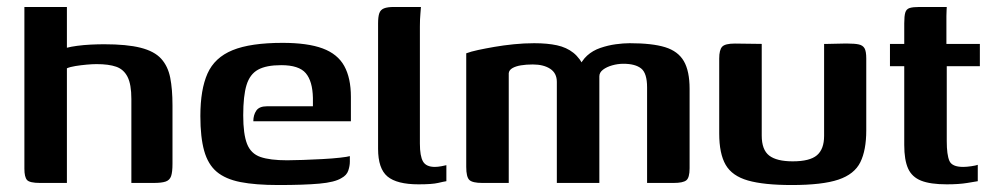

<svg xmlns="http://www.w3.org/2000/svg" viewBox="-20 -525 2853 551"><path d="M95 0Q65 0 57.5 -8.5Q50 -17 50 -41V-505H172V-388Q183 -391 201.5 -393.5Q220 -396 240.5 -397Q261 -398 279 -398Q344 -398 383.5 -388Q423 -378 442.5 -356.5Q462 -335 468.5 -302Q475 -269 475 -223V-55Q475 -31 471 -19.5Q467 -8 455.5 -4Q444 0 421 0H357V-241Q357 -283 346 -304.5Q335 -326 313.5 -333.5Q292 -341 257 -341Q245 -341 228.5 -339.5Q212 -338 196.5 -335.5Q181 -333 172 -329V0Z M779 6Q713 6 670 -2.5Q627 -11 602 -32Q577 -53 566 -92Q555 -131 555 -192Q555 -268 575.5 -314Q596 -360 647.5 -381Q699 -402 791 -402Q863 -402 906 -386Q949 -370 968 -335.5Q987 -301 987 -247V-177H707Q707 -195 715.5 -207.5Q724 -220 746 -220H878V-244Q877 -292 857.5 -315Q838 -338 787 -338Q744 -338 720.5 -325Q697 -312 687.5 -281Q678 -250 678 -194Q678 -140 689 -112Q700 -84 727.5 -74.5Q755 -65 804 -65Q822 -65 849.5 -66Q877 -67 905.5 -68.5Q934 -70 956 -72.5Q978 -75 984 -77V-61Q984 -49 979.5 -35.5Q975 -22 960 -14Q941 -2 896.5 2Q852 6 779 6Z M1181 4Q1119 4 1092 -18.5Q1065 -41 1065 -98V-458Q1065 -477 1068.5 -487Q1072 -497 1082 -501Q1092 -505 1111 -505H1188Q1188 -502 1186.5 -486Q1185 -470 1185 -449V-113Q1185 -77 1194 -61.5Q1203 -46 1228 -46Q1236 -46 1247 -48Q1258 -50 1261 -51V-5Q1254 -4 1237 0Q1220 4 1181 4Z M1364 0Q1336 0 1327 -8.5Q1318 -17 1318 -46V-372Q1331 -377 1352 -381.5Q1373 -386 1399 -390.5Q1425 -395 1454.5 -398Q1484 -401 1513 -401Q1551 -401 1578.5 -395Q1606 -389 1625.5 -373.5Q1645 -358 1659 -328H1640Q1649 -351 1665 -365.5Q1681 -380 1703 -387.5Q1725 -395 1747 -398Q1769 -401 1787 -401Q1852 -401 1889 -389.5Q1926 -378 1942.5 -349.5Q1959 -321 1959 -270V-42Q1959 -15 1949.5 -7.5Q1940 0 1913 0H1837Q1837 -69 1837 -137Q1837 -205 1837 -274Q1837 -315 1820 -328.5Q1803 -342 1769 -342Q1753 -342 1737 -337.5Q1721 -333 1710.5 -325Q1700 -317 1700 -306V0H1578V-290Q1578 -315 1559 -327.5Q1540 -340 1509 -340Q1490 -340 1475 -337.5Q1460 -335 1450.5 -329.5Q1441 -324 1440 -315V0Z M2166 -399V-136Q2166 -95 2187.5 -78.5Q2209 -62 2255 -62Q2304 -62 2324.5 -79.5Q2345 -97 2345 -135V-399Q2346 -399 2355.5 -399Q2365 -399 2377.5 -399.5Q2390 -400 2400.5 -400Q2411 -400 2414 -400Q2433 -400 2444.5 -397.5Q2456 -395 2461 -386.5Q2466 -378 2466 -357V-151Q2466 -94 2449 -59.5Q2432 -25 2386 -9.5Q2340 6 2252 6Q2172 6 2126.5 -7Q2081 -20 2062.5 -52Q2044 -84 2044 -142V-357Q2044 -382 2052.5 -391Q2061 -400 2089 -400Q2108 -400 2127 -399.5Q2146 -399 2166 -399Z M2697 4Q2650 4 2623.5 -6.5Q2597 -17 2586 -41.5Q2575 -66 2575 -109V-335H2534V-399H2575V-458Q2575 -479 2578 -489Q2581 -499 2590.5 -502Q2600 -505 2619 -505H2697Q2697 -502 2696.5 -495.5Q2696 -489 2696 -479V-399H2792V-335H2697V-120Q2697 -81 2704.5 -63.5Q2712 -46 2744 -46Q2754 -46 2767.5 -48Q2781 -50 2786 -52V-5Q2780 -4 2756 0Q2732 4 2697 4Z"/></svg>

Font: Genos Thin SemiBold
Style: Regular
Weight: 600
Version: Version 1.010